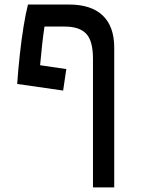

<svg xmlns="http://www.w3.org/2000/svg" viewBox="-20 -606 626 851"><path d="M392.1 224.6V-345.7Q392.1 -424.8 362.1 -456.5Q332 -488.3 266.1 -488.3H177.2Q171.9 -453.6 167 -410.2Q162.1 -366.7 157.7 -316.9L273.9 -299.8L259.8 -204.6L56.2 -233.9Q60.5 -297.4 67.9 -364.5Q75.2 -431.6 84.7 -490Q94.2 -548.3 104 -585.9H285.6Q384.8 -585.9 435.5 -537.1Q486.3 -488.3 486.3 -395V224.6Z"/></svg>

Font: CaskaydiaCove NFP
Style: Regular
Weight: 400
Designer: Aaron Bell
Foundry: Saja Typeworks
Version: Version 2111.001; VTT 6.35;Nerd Fonts 3.1.1